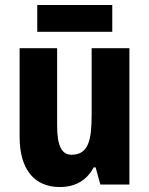

<svg xmlns="http://www.w3.org/2000/svg" viewBox="-20 -836 601 773"><path d="M432 -816H130V-708H432ZM501 -642H349V-374C349 -272 336 -213 268 -213C227 -213 210 -252 210 -330V-642H59V-285C59 -153 119 -83 221 -83C282 -83 329 -109 357 -162H365L384 -93H501Z"/></svg>

Font: Noto Sans Kannada UI Condensed ExtraBold
Style: Regular
Weight: 800
Width: 3
Designer: Jelle Bosma - Monotype Design Team
Foundry: Monotype Imaging Inc.
Version: Version 2.005